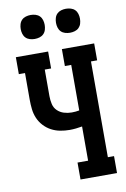

<svg xmlns="http://www.w3.org/2000/svg" viewBox="-102 -1012 704 1072"><g transform="rotate(-10 250.0 -476.5)"><path d="M265 0V-96H325V-290Q308 -287 290 -285Q272 -283 254 -283Q227 -283 200.5 -288Q174 -293 150.5 -305.5Q127 -318 108.5 -338Q90 -358 79.5 -382.5Q69 -407 66 -434Q63 -461 63 -488V-639H28V-735H211V-639H175V-488Q175 -466 180 -443.5Q185 -421 201 -405.5Q217 -390 238.5 -383.5Q260 -377 282 -377Q293 -377 304 -378Q315 -379 325 -381V-639H289V-735H472V-639H437V-96H472V0ZM350 -817Q336 -817 322.5 -821Q309 -825 299.5 -834.5Q290 -844 286 -857.5Q282 -871 282 -885Q282 -899 286 -912.5Q290 -926 299.5 -935.5Q309 -945 322.5 -949Q336 -953 350 -953Q364 -953 377.5 -949Q391 -945 400.5 -935.5Q410 -926 414 -912.5Q418 -899 418 -885Q418 -871 414 -857.5Q410 -844 400.5 -834.5Q391 -825 377.5 -821Q364 -817 350 -817ZM150 -817Q136 -817 122.5 -821Q109 -825 99.5 -834.5Q90 -844 86 -857.5Q82 -871 82 -885Q82 -899 86 -912.5Q90 -926 99.5 -935.5Q109 -945 122.5 -949Q136 -953 150 -953Q164 -953 177.5 -949Q191 -945 200.5 -935.5Q210 -926 214 -912.5Q218 -899 218 -885Q218 -871 214 -857.5Q210 -844 200.5 -834.5Q191 -825 177.5 -821Q164 -817 150 -817Z"/></g></svg>

Font: Iosevka Curly Slab
Style: Bold
Weight: 700
Monospace: yes
Designer: Belleve Invis
Foundry: Belleve Invis
Version: Version 22.1.2; ttfautohint (v1.8.4)